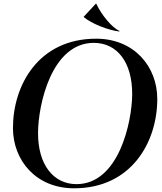

<svg xmlns="http://www.w3.org/2000/svg" viewBox="-20 -1003 877 1037"><path d="M380 14C691 14 829.5 -237 829.5 -468.5C829.5 -644 704 -794 499.5 -794C188 -794 50 -543 50 -311.5C50 -136 175 14 380 14ZM393 -8.5C268.5 -8.5 184.5 -114 185.5 -286C186 -436.5 258 -771.5 486.5 -771.5C613.5 -771.5 694.5 -666 694 -494C693 -343.5 621.5 -8.5 393 -8.5ZM500 -983H497.5L433 -913.5L432 -911C475 -874.5 566.5 -839.5 623 -833L626.5 -835.5C585 -852.5 527 -924 500 -983Z"/></svg>

Font: Beautique Display
Style: Bold
Weight: 700
Italic angle: -12°
Designer: Nhat-Quang Ngo
Version: Version 1.100;Glyphs 3.2.3 (3260)